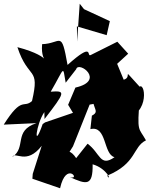

<svg xmlns="http://www.w3.org/2000/svg" viewBox="-66 -954 800 1026"><path d="M560 -613 619 -667 561 -731 419 -660C394 -647 440 -737 295 -607C261 -798 262 -721 159 -718C148 -592 240 -646 27 -702C86 -523 149 -602 105 -414C59 -373 52 -443 -46 -288L129 -296C4 -255 77 -167 0 -115C15 -148 75 -69 157 -175L109 -25L107 1L255 52C288 -97 368 13 307 -8C395 32 431 43 429 -76C507 -54 534 21 506 -15C666 -81 642 -169 714 -204C675 -275 665 -242 681 -430L569 -323C733 -312 715 -514 680 -491C574 -605 647 -542 595 -528ZM341 -584C353 -631 501 -523 337 -486L298 -394L324 -351L175 -300L162 -291C110 -143 127 -292 171 -355L172 -318C285 -464 285 -470 205 -464C282 -596 268 -607 285 -512ZM341 -109C286 -193 238 -116 244 -45L324 -172L413 -395L490 -409L443 -528C395 -377 483 -366 425 -336L417 -264C506 -285 485 -130 546 -114C468 -59 470 -136 402 -186ZM360 -934 346 -732 345 -813 504 -766 521 -841 383 -905Z"/></svg>

Font: Asimov Silicon
Style: Regular
Weight: 400
Designer: Google
Version: Version 2.000980; 2014